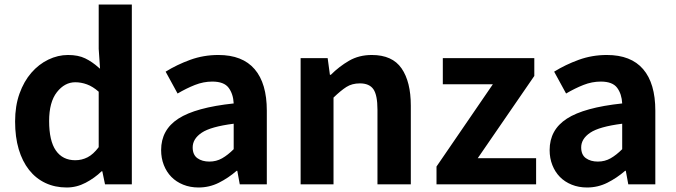

<svg xmlns="http://www.w3.org/2000/svg" viewBox="-20 -818 2999 852"><path d="M47 -279Q47 -348 66.5 -402.5Q86 -457 119 -495Q152 -533 194.5 -553.5Q237 -574 282 -574Q327 -574 358 -559Q389 -544 418 -518Q420 -517 424 -513L418 -601V-798H565V0H446L434 -58H431Q400 -28 360 -7Q320 14 276 14Q224 14 181.5 -6Q139 -26 109 -64Q79 -102 63 -156Q47 -210 47 -279ZM198 -281Q198 -193 228 -150Q258 -107 314 -107Q343 -107 368.5 -120Q394 -133 418 -165V-411Q392 -434 366 -443.5Q340 -453 314 -453Q267 -453 232.5 -409Q198 -365 198 -281Z M861 14Q824 14 793 1.5Q762 -11 740.5 -33Q719 -55 707 -85.5Q695 -116 695 -152Q695 -242 771.5 -291.5Q848 -341 1017 -359Q1015 -401 994.5 -428.5Q974 -456 922 -456Q883 -456 845 -441Q807 -426 768 -403L715 -500Q765 -531 824 -552.5Q883 -574 949 -574Q1056 -574 1110 -511Q1164 -448 1164 -327V0H1044L1033 -60H1030Q993 -28 951 -7Q909 14 861 14ZM909 -101Q940 -101 965.5 -115.5Q991 -130 1017 -156V-269Q915 -256 875 -229Q835 -202 835 -164Q835 -131 856 -116Q877 -101 909 -101Z M1434 -560 1444 -486H1448Q1485 -523 1529 -548.5Q1573 -574 1630 -574Q1721 -574 1762 -514.5Q1803 -455 1803 -349V0H1655V-331Q1655 -396 1637 -422Q1619 -448 1577 -448Q1542 -448 1517 -432Q1492 -416 1460 -385V0H1314V-560Z M1917 -79 2167 -444H1945V-560H2351V-481L2100 -116H2359V0H1917Z M2585 14Q2548 14 2517 1.5Q2486 -11 2464.5 -33Q2443 -55 2431 -85.5Q2419 -116 2419 -152Q2419 -242 2495.5 -291.5Q2572 -341 2741 -359Q2739 -401 2718.5 -428.5Q2698 -456 2646 -456Q2607 -456 2569 -441Q2531 -426 2492 -403L2439 -500Q2489 -531 2548 -552.5Q2607 -574 2673 -574Q2780 -574 2834 -511Q2888 -448 2888 -327V0H2768L2757 -60H2754Q2717 -28 2675 -7Q2633 14 2585 14ZM2633 -101Q2664 -101 2689.5 -115.5Q2715 -130 2741 -156V-269Q2639 -256 2599 -229Q2559 -202 2559 -164Q2559 -131 2580 -116Q2601 -101 2633 -101Z"/></svg>

Font: Kinto Sans
Style: Bold
Weight: 700
Designer: Authors: Ryoko NISHIZUKA  (kana & ideographs); Paul D. Hunt (Latin, Greek & Cyrillic); Wenlong ZHANG  (bopomofo); Sandol
Foundry: Adobe Systems Incorporated, ookami Inc.
Version: Version 0.001